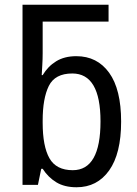

<svg xmlns="http://www.w3.org/2000/svg" viewBox="-20 -780 579 810"><path d="M491 -267Q491 -403 440.5 -473Q390 -543 302 -543Q252 -543 217 -521.5Q182 -500 160 -463H156Q157 -482 158.5 -506.5Q160 -531 160 -556V-689H438V-760H75V0H140L154 -68H160Q183 -32 217.5 -11Q252 10 303 10Q390 10 440.5 -61Q491 -132 491 -267ZM160 -262V-271Q160 -365 186 -417.5Q212 -470 285 -470Q404 -470 404 -268Q404 -62 287 -62Q217 -62 188.5 -112.5Q160 -163 160 -262Z"/></svg>

Font: Noto Sans UI SemiCondensed
Style: Regular
Weight: 400
Width: 4
Designer: Monotype Design Team
Foundry: Monotype Imaging Inc.
Version: 1.001